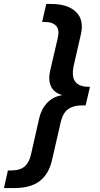

<svg xmlns="http://www.w3.org/2000/svg" viewBox="-101 -761 505 971"><path d="M-81 190 -61 101H-45Q1 101 24 80.5Q47 60 56 19L98 -166Q109 -212 139 -242.5Q169 -273 215 -280Q174 -291 158 -322Q142 -353 152 -401L191 -568Q201 -610 183 -630Q165 -650 125 -650H112L133 -741H157Q242 -741 283.5 -700.5Q325 -660 308 -587L272 -430Q260 -373 280 -347.5Q300 -322 348 -322H354L332 -228H312Q270 -228 243.5 -209Q217 -190 206 -143L162 49Q146 119 100 154.5Q54 190 -28 190Z"/></svg>

Font: Kantumruy Pro SemiBold
Style: Italic
Weight: 600
Italic angle: -13°
Version: Version 1.002